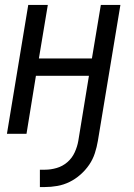

<svg xmlns="http://www.w3.org/2000/svg" viewBox="-20 -540 540 775"><path d="M141 215V145H162Q185 145 209 138Q233 131 252 114.5Q271 98 281.5 75Q292 52 296 29L339 -234H125L87 0H8L94 -520H173L137 -304H351L387 -520H466L375 29Q371 53 363 78Q355 103 340 125Q325 147 304.5 165Q284 183 260.5 194.5Q237 206 211.5 210.5Q186 215 161 215Z"/></svg>

Font: Iosevka Term Curly Oblique
Style: Regular
Weight: 400
Italic angle: -9°
Designer: Belleve Invis
Foundry: Belleve Invis
Version: Version 32.3.0